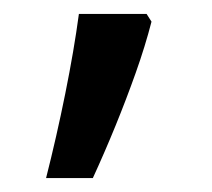

<svg xmlns="http://www.w3.org/2000/svg" viewBox="-20 -136 303 275"><path d="M190 -116 197 -105Q188 -70 174.5 -32Q161 6 145.5 44Q130 82 113 119H46Q61 60 73.5 -2Q86 -64 93 -116Z"/></svg>

Font: lgurmukhi15
Style: Book
Weight: 400
Designer: Jelle Bosma - Monotype Design Team
Foundry: Monotype Imaging Inc.
Version: Version 2.003